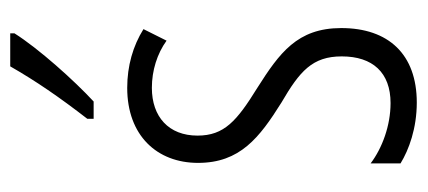

<svg xmlns="http://www.w3.org/2000/svg" viewBox="-244 -612 815 366"><g transform="rotate(-90 163.0 -428.5)"><path d="M283 -808V-816H220C192 -767 161 -722 120 -669V-657H153C193 -694 254 -762 283 -808ZM293 -185C293 -269 245 -303 179 -345C116 -384 88 -408 88 -459C88 -514 124 -546 179 -546C212 -546 244 -536 269 -518L291 -562C259 -582 221 -593 179 -593C88 -593 36 -536 36 -458C36 -378 84 -341 151 -299C211 -264 239 -240 239 -184C239 -125 208 -91 150 -91C107 -91 64 -107 35 -129V-72C61 -56 102 -41 151 -41C243 -41 293 -95 293 -185Z"/></g></svg>

Font: Noto Sans Tamil UI ExtraCondensed Light
Style: Regular
Weight: 300
Width: 2
Designer: Jelle Bosma - Monotype Design Team
Foundry: Monotype Imaging Inc.
Version: Version 2.004